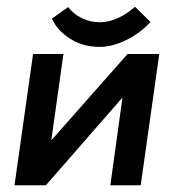

<svg xmlns="http://www.w3.org/2000/svg" viewBox="-20 -549 515 569"><path d="M134 -494 182 -528Q198 -507 223 -495Q248 -483 275 -483Q302 -483 329.5 -495.5Q357 -508 380 -529L426 -484Q396 -451 354.5 -430.5Q313 -410 275 -410Q226 -410 187.5 -434.5Q149 -459 134 -494ZM358 -389H452L397 0H307L343 -260L116 0H23L78 -389H168L132 -133Z"/></svg>

Font: Neutral Grotesk
Style: Italic
Weight: 400
Italic angle: -8°
Designer: Nawras Khrais
Foundry: Nawras Khrais
Version: Version 1.000